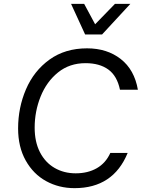

<svg xmlns="http://www.w3.org/2000/svg" viewBox="-20 -966 736 997"><path d="M510 -787H422L349 -946H417L474 -840L577 -946H657ZM74 -299Q74 -407 115 -502.5Q156 -598 237 -656.5Q318 -715 432 -715Q536 -715 607 -659.5Q678 -604 696 -500H603Q588 -572 542.5 -605Q497 -638 424 -638Q341 -638 281.5 -590Q222 -542 191 -465Q160 -388 160 -303Q160 -229 187.5 -175.5Q215 -122 263.5 -94Q312 -66 373 -66Q436 -66 482.5 -92.5Q529 -119 553 -172H643Q568 11 367 11Q286 11 219.5 -25.5Q153 -62 113.5 -132.5Q74 -203 74 -299Z"/></svg>

Font: CBA Beacon Sans
Style: Italic
Weight: 400
Italic angle: -13°
Designer: Wei Huang
Foundry: Wei Huang
Version: Version 1.002